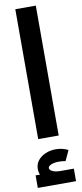

<svg xmlns="http://www.w3.org/2000/svg" viewBox="-122 -888 529 1236"><g transform="rotate(-10 143.0 -270.0)"><path d="M76 0V-849H210V0ZM182 286Q119 286 79.5 261.5Q40 237 40 190Q40 157 59 133.5Q78 110 108.5 97Q139 84 175 84Q196 84 216.5 88.5Q237 93 256 103L225 170Q216 168 203.5 167Q191 166 182 166Q149 166 130 175Q111 184 111 196Q111 208 130 217.5Q149 227 182 227ZM19 309V227H269V309Z"/></g></svg>

Font: Alexandria SemiBold
Style: Regular
Weight: 600
Designer: Mohamed Gaber
Foundry: Kief Type Foundry
Version: Version 5.100